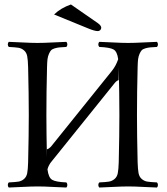

<svg xmlns="http://www.w3.org/2000/svg" viewBox="-20 -838 750 863"><path d="M298.8 -817.9 419.9 -733.9Q435.1 -723.1 435.1 -712.9Q435.1 -707 430.4 -702.6Q425.8 -698.2 419.9 -698.2Q405.8 -698.2 377 -710L223.1 -772.9Q253.4 -802.2 298.8 -817.9ZM598.6 -108.9Q599.6 -76.7 602.8 -59.8Q606 -43 617.2 -33.4Q628.4 -23.9 642.1 -21.7Q655.8 -19.5 685.5 -18.1Q689.9 -13.7 689.9 -6.6Q689.9 0.5 685.5 4.9Q664.1 4.4 624 2.2Q584 0 556.6 0Q528.8 0 487.8 2.2Q446.8 4.4 426.3 4.9Q421.9 0.5 421.9 -6.6Q421.9 -13.7 426.3 -18.1Q456.1 -19.5 469.7 -21.7Q483.4 -23.9 494.9 -33.4Q506.3 -43 509.5 -60.1Q512.7 -77.1 513.7 -108.9Q516.6 -233.4 516.6 -320.8Q516.6 -411.6 513.7 -536.1L513.2 -478Q503.9 -475.1 495.6 -464.8L222.2 -125Q220.2 -122.1 214.1 -115Q208 -107.9 205.6 -104.2Q203.1 -100.6 199.5 -93.3Q195.8 -85.9 193.4 -77.1Q197.8 -40 214.1 -30Q230.5 -20 278.3 -18.1Q282.7 -13.7 282.7 -6.6Q282.7 0.5 278.3 4.9Q256.8 4.4 216.8 2.2Q176.8 0 149.4 0Q121.6 0 80.8 2.2Q40 4.4 19.5 4.9Q15.1 0.5 15.1 -6.6Q15.1 -13.7 19.5 -18.1Q49.3 -19.5 63 -21.7Q76.7 -23.9 87.9 -33.4Q99.1 -43 102.3 -59.8Q105.5 -76.7 106.4 -108.9Q109.4 -233.4 109.4 -320.8Q109.4 -411.6 106.4 -536.1Q105.5 -568.4 102.3 -585.2Q99.1 -602.1 87.9 -611.6Q76.7 -621.1 63 -623.3Q49.3 -625.5 19.5 -627Q15.1 -631.3 15.1 -638.4Q15.1 -645.5 19.5 -649.9Q41 -649.4 81.1 -647.2Q121.1 -645 148.4 -645Q176.3 -645 217 -647.2Q257.8 -649.4 278.3 -649.9Q282.7 -645.5 282.7 -638.4Q282.7 -631.3 278.3 -627Q258.3 -626 247.6 -625Q236.8 -624 225.6 -620.6Q214.4 -617.2 209.5 -611.8Q204.6 -606.4 200 -595.9Q195.3 -585.4 193.4 -571.3Q191.9 -558.1 191.4 -536.1Q188.5 -423.3 188.5 -319.8Q188.5 -246.1 190.9 -129.9V-167Q198.2 -168 208.5 -178.2L483.4 -520Q501 -542 511.2 -571.8Q506.8 -606.4 490.2 -615.7Q473.6 -625 426.3 -627Q421.9 -631.3 421.9 -638.4Q421.9 -645.5 426.3 -649.9Q447.8 -649.4 488 -647.2Q528.3 -645 555.7 -645Q583.5 -645 624.3 -647.2Q665 -649.4 685.5 -649.9Q689.9 -645.5 689.9 -638.4Q689.9 -631.3 685.5 -627Q665.5 -626 654.8 -625Q644 -624 632.8 -620.6Q621.6 -617.2 616.7 -611.8Q611.8 -606.4 607.2 -595.9Q602.5 -585.4 600.6 -571.3Q599.1 -558.1 598.6 -536.1Q595.7 -423.3 595.7 -319.8Q595.7 -232.4 598.6 -108.9Z"/></svg>

Font: Linux Libertine Display G
Style: Regular
Weight: 400
Designer: Philipp H. Poll
Foundry: Philipp H. Poll
Version: Version 5.0.9